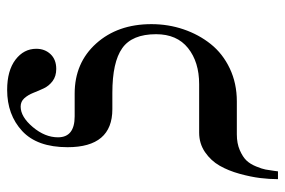

<svg xmlns="http://www.w3.org/2000/svg" viewBox="-151 -461 802 540"><g transform="rotate(90 250.0 -191.0)"><path d="M483.9 -571.8Q483.9 -547.9 480.7 -521.7Q477.5 -495.6 468.8 -463.9Q460 -432.1 446 -407.7Q432.1 -383.3 408 -366.7Q383.8 -350.1 353 -350.1H216.8Q154.3 -350.1 115.2 -318.8Q76.2 -287.6 76.2 -229Q76.2 -161.6 115.5 -133.8Q154.8 -106 241.2 -106H287.1Q394 -106 394 20Q394 105.5 348.4 147.7Q302.7 189.9 232.9 189.9Q178.7 189.9 147.9 166.5Q117.2 143.1 117.2 107.9Q117.2 84 132.3 67.9Q147.5 51.8 173.8 51.8Q194.3 51.8 208 62Q221.7 72.3 228.5 86.9Q235.4 101.6 241.2 116.5Q247.1 131.3 256.3 141.6Q265.6 151.9 279.8 151.9Q308.6 151.9 337.4 117.7Q366.2 83.5 366.2 46.9Q366.2 0 307.1 0H243.2Q156.7 0 102.3 -60.5Q47.9 -121.1 47.9 -215.8Q47.9 -263.2 62.5 -306.2Q77.1 -349.1 104 -382.8Q130.9 -416.5 172.6 -436.3Q214.4 -456.1 265.1 -456.1H357.9Q383.3 -456.1 402.3 -464.4Q421.4 -472.7 431.4 -483.2Q441.4 -493.7 448.2 -510.5Q455.1 -527.3 456.8 -536.9Q458.5 -546.4 460.4 -560.1Q460.4 -561.5 460.7 -562.3Q460.9 -563 460.9 -564L461.9 -571.8Z"/></g></svg>

Font: Flanker Steampunk
Style: Bold
Weight: 700
Designer: Alexey Kryukov, Leonardo Di Lena
Foundry: Alexey Kryukov, Leonardo Di Lena
Version: 1.210